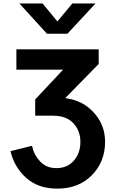

<svg xmlns="http://www.w3.org/2000/svg" viewBox="-20 -862 669 1116"><path d="M92.8 -841.8H227.5L313.5 -737.3L400.4 -841.8H535.2L372.1 -666H252.9ZM41 16.6 166 -14.6Q176.8 37.1 212.9 76.2Q249 115.2 307.6 115.2Q371.1 115.2 409.2 71.8Q447.3 28.3 447.3 -37.1Q447.3 -101.6 406.7 -145.5Q366.2 -189.5 288.1 -189.5H184.6V-284.2L346.7 -457H75.2V-575.2H553.7V-490.2L359.4 -292L402.3 -283.2Q482.4 -261.7 536.6 -194.3Q590.8 -127 590.8 -37.1Q590.8 78.1 514.2 156.2Q437.5 234.4 312.5 234.4Q202.1 234.4 132.3 171.9Q62.5 109.4 41 16.6Z"/></svg>

Font: Gothic A1 ExtraBold
Style: Regular
Weight: 800
Designer: HanYang I&C Co.,Ltd.
Foundry: HanYang I&C Co.,Ltd.
Version: Version 2.50